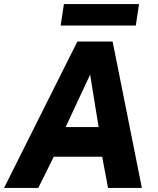

<svg xmlns="http://www.w3.org/2000/svg" viewBox="-35 -928 778 948"><path d="M-15 0 347 -723H521L665.5 0H498.5L469.5 -154H230.5L154 0ZM289 -300.5H452L410 -559.5ZM264.5 -802 280.5 -908H651.5L635.5 -802Z"/></svg>

Font: Public Sans ExtraBold
Style: Italic
Weight: 800
Italic angle: -8°
Designer: The Public Sans project authors (U.S. Web Design System). Libre Franklin designed by Pablo Impallari and Rodrigo Fuenzal
Version: Version 1.007; ttfautohint (v1.8.1) -l 8 -r 50 -G 200 -x 14 